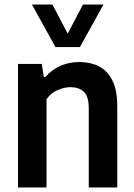

<svg xmlns="http://www.w3.org/2000/svg" viewBox="-20 -828 594 848"><path d="M59.5 0V-545.5H164.5L173.5 -487.5H180Q238.5 -554 331.5 -554Q379.5 -554 417 -535Q454.5 -516 476.2 -473Q498 -430 498 -358.5V0H372V-350Q372 -403 350 -423Q328 -443 291.5 -443Q265 -443 235.2 -430.5Q205.5 -418 185.5 -390V0ZM225 -620 121 -808H211.5L279 -679.5L346.5 -808H437L333 -620Z"/></svg>

Font: Encode Sans SmCnd SmBold
Style: Regular
Weight: 600
Width: 4
Designer: Multiple Designers
Foundry: Impallari Type
Version: Version 3.002; ttfautohint (v1.8.3) -l 8 -r 50 -G 200 -x 14 